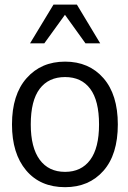

<svg xmlns="http://www.w3.org/2000/svg" viewBox="-20 -785 546 820"><path d="M483.2 -253.5Q483.2 -124.8 421.5 -55.2Q359.9 14.4 257.9 14.4Q152 14.4 91.6 -57.4Q31.2 -129.2 31.2 -253.5Q31.2 -380.7 93.6 -451.2Q155.9 -521.8 257.9 -521.8Q359.9 -521.8 421.5 -451.5Q483.2 -381.2 483.2 -253.5ZM403 -253.5Q403 -355.4 365.3 -405.7Q327.7 -455.9 257.9 -455.9Q187.6 -455.9 149.5 -405.7Q111.4 -355.4 111.4 -253.5Q111.4 -155 149.5 -103Q187.6 -51 257.9 -51Q327.2 -51 365.1 -102Q403 -153 403 -253.5ZM407.9 -600H345L257.4 -721.8L169.3 -600H108.4L208.4 -765.3H308.4Z"/></svg>

Font: Shan Wanhai
Style: Regular
Weight: 400
Designer: Khon Soe Zaw Thu
Foundry: Shan Unicode
Version: Version 1.00 June 3, 2017, initial release